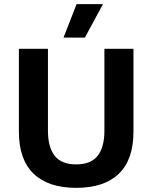

<svg xmlns="http://www.w3.org/2000/svg" viewBox="-20 -895 734 925"><path d="M623 -660V-261Q623 -126 552.5 -58Q482 10 347 10Q213 10 142 -58Q71 -126 71 -261V-660H211V-265Q211 -186 243.5 -144.5Q276 -103 347 -103Q418 -103 450.5 -144.5Q483 -186 483 -265V-660ZM349 -875H476L389 -714H286Z"/></svg>

Font: Kantumruy Pro SemiBold
Style: Regular
Weight: 600
Version: Version 1.002